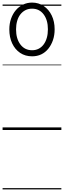

<svg xmlns="http://www.w3.org/2000/svg" viewBox="-20 -1004 494 1483"><path d="M228 -569Q175 -569 135.5 -595.5Q96 -622 74 -669Q52 -716 52 -777Q52 -822 65.5 -860Q79 -898 102.5 -925.5Q126 -953 158 -968.5Q190 -984 228 -984Q278 -984 317.5 -957.5Q357 -931 379.5 -884.5Q402 -838 402 -778Q402 -732 389 -694Q376 -656 353 -627.5Q330 -599 298.5 -584Q267 -569 228 -569ZM228 -616Q256 -616 278.5 -627.5Q301 -639 317 -660.5Q333 -682 341.5 -711.5Q350 -741 350 -778Q350 -849 317 -893Q284 -937 228 -937Q199 -937 176.5 -925.5Q154 -914 137.5 -893Q121 -872 112.5 -842Q104 -812 104 -777Q104 -705 137.5 -660.5Q171 -616 228 -616ZM0 449H454V459H0ZM0 -20H454V0H0ZM0 -505H454V-500H0ZM0 -969H454V-959H0Z"/></svg>

Font: Playwrite IT Trad Guides
Style: Regular
Weight: 400
Designer: Veronika Burian, José Scaglione
Foundry: TypeTogether
Version: Version 1.003